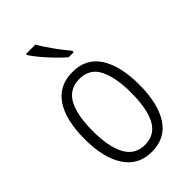

<svg xmlns="http://www.w3.org/2000/svg" viewBox="-233 -847 940 940"><g transform="rotate(-45 237.0 -377.5)"><path d="M426 -267Q426 -136 378.5 -63Q331 10 237 10Q145 10 96.5 -63.5Q48 -137 48 -267Q48 -399 96 -470.5Q144 -542 238 -542Q332 -542 379 -469Q426 -396 426 -267ZM104 -267Q104 -157 136.5 -97.5Q169 -38 237 -38Q306 -38 338 -96.5Q370 -155 370 -267Q370 -373 339.5 -433.5Q309 -494 238 -494Q168 -494 136 -435.5Q104 -377 104 -267ZM205 -765Q225 -729 255 -688Q285 -647 311 -616V-606H276Q254 -625 228 -651.5Q202 -678 178.5 -706Q155 -734 140 -757V-765Z"/></g></svg>

Font: Noto Sans Lao UI Cond Light
Style: Regular
Weight: 300
Width: 3
Designer: Monotype Design Team
Foundry: Monotype Imaging Inc.
Version: Version 2.000; ttfautohint (v1.8.4.7-5d5b)